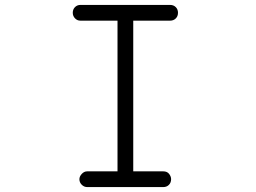

<svg xmlns="http://www.w3.org/2000/svg" viewBox="-20 -688 1040 781"><path d="M335 73Q322 73 312.5 63.5Q303 54 303 41Q303 30 312.5 19.5Q322 9 335 9H458V-604H307Q294 -604 285 -613.5Q276 -623 276 -636Q276 -650 285 -659Q294 -668 307 -668H672Q686 -668 695 -659Q704 -650 704 -636Q704 -622 695 -613Q686 -604 672 -604H522V9H644Q660 9 668 19.5Q676 30 676 41Q676 55 667 64Q658 73 644 73Z"/></svg>

Font: Hachi Maru Pop
Style: Regular
Weight: 400
Designer: Nontynet
Foundry: Nontynet
Version: Version 1.300